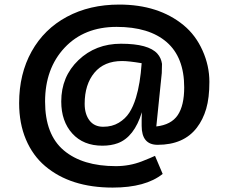

<svg xmlns="http://www.w3.org/2000/svg" viewBox="-20 -767 1008 857"><path d="M706.1 9.3Q629.9 70.3 482.9 70.3Q294.4 70.3 181.2 -25.9Q126 -72.8 95.7 -144.5Q65.4 -216.3 65.4 -306.6Q65.4 -437.5 121.3 -537.6Q177.2 -637.7 278.6 -692.1Q379.9 -746.6 512.2 -746.6Q687.5 -746.6 799.8 -654.3Q853.5 -609.9 884 -541.7Q914.6 -473.6 914.6 -401.9Q914.6 -330.1 900.4 -281.5Q886.2 -232.9 858.4 -196.8Q799.8 -120.6 683.6 -120.6Q612.3 -120.6 612.3 -205.1V-235.4Q612.3 -245.6 613.3 -266.1Q579.1 -155.3 505.9 -127.9Q475.6 -116.7 437 -116.7Q352.1 -116.7 302.7 -171.1Q253.4 -225.6 253.4 -314Q253.4 -425.3 330.1 -498.5Q406.7 -571.8 520 -571.8Q643.1 -571.8 682.6 -527.3Q699.2 -508.8 703.1 -481.9Q703.1 -468.3 702.1 -440.9L677.7 -202.6Q744.1 -210 773.2 -252.9Q802.2 -295.9 802.2 -377Q802.2 -511.2 723.9 -579.1Q645.5 -647 500.5 -647Q355.5 -647 268.3 -554Q181.2 -460.9 181.2 -313.7Q181.2 -166.5 264.6 -95.9Q348.1 -25.4 497.1 -25.4Q557.6 -25.4 612.3 -46.4Q632.8 -54.2 648.4 -61Q664.1 -67.9 665.3 -68.4Q666.5 -68.8 668.5 -69.8Q670.4 -70.8 671.9 -71.3ZM612.3 -484.9Q554.7 -494.6 524.9 -494.6Q444.8 -494.6 401.4 -442.4Q357.9 -390.1 357.9 -303.7Q357.9 -257.8 379.4 -229.5Q400.9 -201.2 440.7 -201.2Q480.5 -201.2 510 -219Q539.6 -236.8 557.1 -263.9Q574.7 -291 586.9 -331.1Q606 -393.6 612.3 -484.9Z"/></svg>

Font: Dhyana
Style: Bold
Weight: 700
Foundry: Vernon Adams
Version: Version 1.002; ttfautohint (v0.8.51-6076)